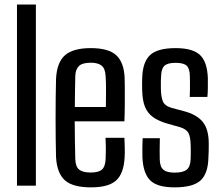

<svg xmlns="http://www.w3.org/2000/svg" viewBox="-20 -820 978 848"><path d="M55 0V-800H138.5V0Z M382 7.5Q301 7.5 266.2 -24Q231.5 -55.5 227.5 -126Q226.5 -161.5 226 -205.8Q225.5 -250 225.5 -297.2Q225.5 -344.5 226 -390Q226.5 -435.5 227.5 -472.5Q231.5 -545.5 267.5 -576.5Q303.5 -607.5 381 -607.5Q459 -607.5 493.2 -576.2Q527.5 -545 530.5 -476Q531 -464.5 531.2 -432.8Q531.5 -401 531.2 -360.8Q531 -320.5 529.5 -284H310Q310 -243.5 310.8 -202Q311.5 -160.5 312.5 -117.5Q313.5 -84 329.5 -71Q345.5 -58 380.5 -58Q415.5 -58 430.2 -71Q445 -84 446.5 -117.5Q447.5 -132.5 447.5 -158Q447.5 -183.5 446 -211.5H529.5Q530.5 -195 531 -168.8Q531.5 -142.5 530.5 -126Q527 -54.5 493.5 -23.5Q460 7.5 382 7.5ZM310.5 -347.5H447.5Q448 -375 448.2 -403Q448.5 -431 448 -452.8Q447.5 -474.5 446.5 -483.5Q445 -516.5 429.2 -529.8Q413.5 -543 381 -543Q343.5 -543 328.5 -528.2Q313.5 -513.5 312.5 -483.5Q312 -450 311.2 -415.8Q310.5 -381.5 310.5 -347.5Z M751 7.5Q674 7.5 643 -23.8Q612 -55 609 -126Q608.5 -148 608.8 -168.5Q609 -189 610 -209.5H686Q685 -179.5 685.2 -156.8Q685.5 -134 685.5 -117.5Q686 -84 701.2 -70.8Q716.5 -57.5 751 -57.5Q788.5 -57.5 804.8 -70.8Q821 -84 822 -118Q822.5 -132.5 822.5 -142.2Q822.5 -152 822.5 -161.2Q822.5 -170.5 822 -182.5Q821 -216.5 812 -233Q803 -249.5 776 -258L719.5 -274Q679.5 -285.5 655.5 -303Q631.5 -320.5 620.2 -348.5Q609 -376.5 608 -420.5Q607.5 -437.5 607.5 -448.8Q607.5 -460 608 -473Q609.5 -545 642.2 -576.2Q675 -607.5 755.5 -607.5Q831.5 -607.5 863.5 -577Q895.5 -546.5 898 -474.5Q898 -463.5 898 -436.5Q898 -409.5 896 -392H818Q819 -408 819 -425.2Q819 -442.5 819 -458Q819 -473.5 818.5 -484.5Q818 -517 804.5 -529.8Q791 -542.5 755.5 -542.5Q720.5 -542.5 706.5 -529.8Q692.5 -517 691.5 -484Q691 -475 690.5 -460.8Q690 -446.5 690.5 -428.5Q691 -394 699 -373.2Q707 -352.5 738 -343.5L790.5 -329.5Q847.5 -315 874.8 -282.5Q902 -250 902 -185.5Q902 -168.5 901.8 -155Q901.5 -141.5 900.5 -124Q899 -53.5 865.8 -23Q832.5 7.5 751 7.5Z"/></svg>

Font: Big Shoulders
Style: Regular
Weight: 400
Designer: Patric King
Foundry: XO Type Co
Version: Version 2.002